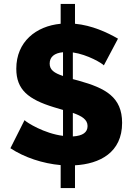

<svg xmlns="http://www.w3.org/2000/svg" viewBox="-20 -835 681 978"><path d="M602 -209C602 -341 517 -386 381 -424C370 -427 360 -430 351 -432V-568C427 -557 501 -512 509 -502L581 -638C526 -670 448 -706 362 -714V-815H289V-714C163 -702 63 -622 63 -485C63 -378 124 -329 254 -289C270 -284 286 -279 301 -275V-143C205 -155 116 -211 105 -223L33 -80C104 -33 198 -2 289 6V123H362V7C488 0 602 -58 602 -209ZM233 -511C233 -545 257 -565 301 -569V-448C256 -463 233 -479 233 -511ZM351 -140V-260C397 -244 426 -226 426 -193C426 -161 402 -143 351 -140Z"/></svg>

Font: FIGSv2-sans-serif ExtraBold
Style: Regular
Weight: 800
Designer: Matt McInerney, Pablo Impallari, Rodrigo Fuenzalida,Mirko Velimirovic
Foundry: Matt McInerney, Pablo Impallari, Rodrigo Fuenzalida
Version: Version 4.021;hotconv 1.0.109;makeotfexe 2.5.65596